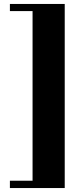

<svg xmlns="http://www.w3.org/2000/svg" viewBox="-20 -800 400 970"><path d="M30 113V150H307V-780H30V-744H144.5V113Z"/></svg>

Font: Bodoni* 06
Style: Bold
Weight: 700
Version: Version 2.2